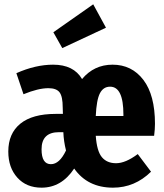

<svg xmlns="http://www.w3.org/2000/svg" viewBox="-20 -845 753 882"><path d="M466.8 -717.8 266.1 -624 225.1 -696.8 408.2 -825.2ZM691.9 -275.9Q691.9 -251.5 688 -221.2H419.9Q424.8 -150.9 448 -123Q471.2 -95.2 513.2 -95.2Q556.6 -95.2 612.8 -137.2L673.8 -56.2Q599.1 17.1 499 17.1Q382.3 17.1 320.8 -70.8Q262.7 17.1 170.9 17.1Q101.1 17.1 59.6 -29.1Q18.1 -75.2 18.1 -148.9Q18.1 -231.9 73.5 -276.9Q128.9 -321.8 235.8 -321.8H269L268.1 -351.1Q268.1 -401.4 253.7 -420.7Q239.3 -439.9 202.1 -439.9Q155.8 -439.9 87.9 -412.1L55.2 -508.8Q143.1 -547.9 224.1 -547.9Q318.4 -547.9 356.9 -481.9Q412.1 -547.9 497.1 -547.9Q585.4 -547.9 638.7 -478Q691.9 -408.2 691.9 -275.9ZM546.9 -312V-318.8Q546.9 -446.8 485.8 -446.8Q454.6 -446.8 439 -416.5Q423.3 -386.2 419.9 -312ZM213.9 -90.8Q253.4 -90.8 283.2 -153.8Q272.5 -196.3 271 -237.8H251Q170.9 -237.8 170.9 -159.2Q170.9 -90.8 213.9 -90.8Z"/></svg>

Font: Fira Sans Compressed
Style: Bold
Weight: 700
Width: 1
Designer: Carrois Corporate & Edenspiekermann AG
Foundry: Carrois Corporate GbR & Edenspiekermann AG
Version: Version 4.203;PS 004.203;hotconv 1.0.88;makeotf.lib2.5.64775